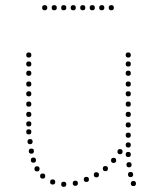

<svg xmlns="http://www.w3.org/2000/svg" viewBox="-20 -724 620 747"><path d="M479 -289Q489 -289 489 -279Q489 -269 479 -269Q469 -269 469 -279Q469 -289 479 -289ZM479 -329Q489 -329 489 -319Q489 -309 479 -309Q469 -309 469 -319Q469 -329 479 -329ZM479 -369Q489 -369 489 -359Q489 -349 479 -349Q469 -349 469 -359Q469 -369 479 -369ZM479 -407Q489 -407 489 -397Q489 -387 479 -387Q469 -387 469 -397Q469 -407 479 -407ZM479 -449Q489 -449 489 -439Q489 -429 479 -429Q469 -429 469 -439Q469 -449 479 -449ZM479 -485Q489 -485 489 -475Q489 -465 479 -465Q469 -465 469 -475Q469 -485 479 -485ZM479 -520Q489 -520 489 -510Q489 -500 479 -500Q469 -500 469 -510Q469 -520 479 -520ZM499 -20Q509 -20 509 -10Q509 0 499 0Q489 0 489 -10Q489 -20 499 -20ZM479 -133Q489 -133 489 -123Q489 -113 479 -113Q469 -113 469 -123Q469 -133 479 -133ZM479 -170Q489 -170 489 -160Q489 -150 479 -150Q469 -150 469 -160Q469 -170 479 -170ZM479 -208Q489 -208 489 -198Q489 -188 479 -188Q469 -188 469 -198Q469 -208 479 -208ZM479 -248Q489 -248 489 -238Q489 -228 479 -228Q469 -228 469 -238Q469 -248 479 -248ZM482 -93Q492 -93 492 -83Q492 -73 482 -73Q472 -73 472 -83Q472 -93 482 -93ZM488 -55Q498 -55 498 -45Q498 -35 488 -35Q478 -35 478 -45Q478 -55 488 -55ZM92 -289Q102 -289 102 -279Q102 -269 92 -269Q82 -269 82 -279Q82 -289 92 -289ZM92 -329Q102 -329 102 -319Q102 -309 92 -309Q82 -309 82 -319Q82 -329 92 -329ZM92 -369Q102 -369 102 -359Q102 -349 92 -349Q82 -349 82 -359Q82 -369 92 -369ZM92 -407Q102 -407 102 -397Q102 -387 92 -387Q82 -387 82 -397Q82 -407 92 -407ZM92 -449Q102 -449 102 -439Q102 -429 92 -429Q82 -429 82 -439Q82 -449 92 -449ZM92 -485Q102 -485 102 -475Q102 -465 92 -465Q82 -465 82 -475Q82 -485 92 -485ZM92 -520Q102 -520 102 -510Q102 -500 92 -500Q82 -500 82 -510Q82 -520 92 -520ZM273 -21Q283 -21 283 -11Q283 -1 273 -1Q263 -1 263 -11Q263 -21 273 -21ZM228 -17Q238 -17 238 -7Q238 3 228 3Q218 3 218 -7Q218 -17 228 -17ZM185 -26Q195 -26 195 -16Q195 -6 185 -6Q175 -6 175 -16Q175 -26 185 -26ZM146 -49Q156 -49 156 -39Q156 -29 146 -29Q136 -29 136 -39Q136 -49 146 -49ZM124 -77Q134 -77 134 -67Q134 -57 124 -57Q114 -57 114 -67Q114 -77 124 -77ZM102 -146Q112 -146 112 -136Q112 -126 102 -126Q92 -126 92 -136Q92 -146 102 -146ZM97 -183Q107 -183 107 -173Q107 -163 97 -163Q87 -163 87 -173Q87 -183 97 -183ZM110 -111Q120 -111 120 -101Q120 -91 110 -91Q100 -91 100 -101Q100 -111 110 -111ZM92 -221Q102 -221 102 -211Q102 -201 92 -201Q82 -201 82 -211Q82 -221 92 -221ZM316 -36Q326 -36 326 -26Q326 -16 316 -16Q306 -16 306 -26Q306 -36 316 -36ZM92 -252Q102 -252 102 -242Q102 -232 92 -232Q82 -232 82 -242Q82 -252 92 -252ZM355 -54Q365 -54 365 -44Q365 -34 355 -34Q345 -34 345 -44Q345 -54 355 -54ZM390 -78Q400 -78 400 -68Q400 -58 390 -58Q380 -58 380 -68Q380 -78 390 -78ZM422 -110Q432 -110 432 -100Q432 -90 422 -90Q412 -90 412 -100Q412 -110 422 -110ZM447 -144Q457 -144 457 -134Q457 -124 447 -124Q437 -124 437 -134Q437 -144 447 -144ZM154 -684Q144 -684 144 -694Q144 -704 154 -704Q164 -704 164 -694Q164 -684 154 -684ZM191 -684Q181 -684 181 -694Q181 -704 191 -704Q201 -704 201 -694Q201 -684 191 -684ZM228 -684Q218 -684 218 -694Q218 -704 228 -704Q238 -704 238 -694Q238 -684 228 -684ZM265 -684Q255 -684 255 -694Q255 -704 265 -704Q275 -704 275 -694Q275 -684 265 -684ZM302 -684Q292 -684 292 -694Q292 -704 302 -704Q312 -704 312 -694Q312 -684 302 -684ZM339 -684Q329 -684 329 -694Q329 -704 339 -704Q349 -704 349 -694Q349 -684 339 -684ZM376 -684Q366 -684 366 -694Q366 -704 376 -704Q386 -704 386 -694Q386 -684 376 -684ZM413 -684Q403 -684 403 -694Q403 -704 413 -704Q423 -704 423 -694Q423 -684 413 -684Z"/></svg>

Font: Raleway Dots
Style: Regular
Weight: 400
Designer: Matt McInerney, Pablo Impallari, Rodrigo Fuenzalida, Brenda Gallo
Foundry: Matt McInerney, Pablo Impallari, Rodrigo Fuenzalida, Brenda Gallo
Version: Version 1.000